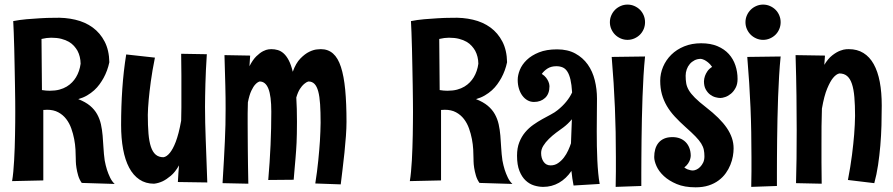

<svg xmlns="http://www.w3.org/2000/svg" viewBox="-20 -781 3855 829"><path d="M333 8.8Q322.8 -5.4 317.6 -22.9Q312.5 -40.5 310.1 -56.4Q307.6 -72.3 307.4 -84Q307.1 -95.7 307.1 -98.1Q307.1 -113.8 305.9 -135.5Q304.7 -157.2 300.3 -180.4Q295.9 -203.6 287.8 -226.3Q279.8 -249 265.9 -267.1Q252 -285.2 231.7 -296.1Q211.4 -307.1 183.1 -307.1Q179.2 -307.1 175 -306.6Q170.9 -306.2 167 -306.2V-2L32.2 1Q35.2 -16.1 37.4 -39.3Q39.6 -62.5 41 -88.6Q42.5 -114.7 43.5 -143.1Q44.4 -171.4 44.9 -198.7Q45.4 -226.1 45.7 -251.7Q45.9 -277.3 45.9 -297.9Q45.9 -313.5 45.7 -343.8Q45.4 -374 44.7 -411.9Q43.9 -449.7 43.2 -491.5Q42.5 -533.2 41.5 -571.5Q40.5 -609.9 39.3 -641.4Q38.1 -672.9 37.1 -689.9Q64 -695.3 94.7 -698Q125.5 -700.7 151.9 -702.1Q182.6 -704.1 212.9 -704.1Q261.7 -706.1 304.7 -696Q347.7 -686 380.1 -662.4Q412.6 -638.7 431.9 -601.3Q451.2 -564 452.1 -512.2Q444.3 -475.6 427.2 -444.3Q419.9 -431.2 409.9 -417.2Q399.9 -403.3 386.5 -391.1Q373 -378.9 356 -368.9Q338.9 -358.9 317.9 -353Q349.1 -340.8 368.7 -324.5Q388.2 -308.1 399.4 -287.8Q410.6 -267.6 415.8 -244.4Q420.9 -221.2 423.1 -195.6Q425.3 -169.9 426.8 -142.8Q428.2 -115.7 432.1 -87.9Q436 -66.9 441.9 -47.9Q447.3 -31.2 455.3 -14.4Q463.4 2.4 475.1 13.2ZM328.1 -505.9Q327.6 -537.1 314.5 -562Q308.6 -572.3 299.6 -582.5Q290.5 -592.8 277.1 -600.6Q263.7 -608.4 244.9 -613.3Q226.1 -618.2 201.2 -618.2Q182.1 -618.2 159.2 -612.8L161.1 -392.1Q169.9 -390.6 178.7 -389.9Q187.5 -389.2 194.8 -389.2Q218.3 -389.2 236.3 -394Q254.4 -398.9 268.1 -407.2Q281.7 -415.5 291.5 -425.8Q301.3 -436 308.1 -447.3Q323.7 -473.1 328.1 -505.9Z M748 4.9Q749 -14.6 750.2 -32.5Q751.5 -50.3 752.9 -66.9Q736.3 -37.6 717.5 -22Q698.7 -6.3 682.6 1.5Q663.6 10.3 645 12.2Q608.9 12.2 582 -5.9Q555.2 -23.9 537.6 -57.1Q520 -90.3 511.5 -137Q502.9 -183.6 502.9 -241.2Q502.9 -321.8 508.1 -397.5Q513.2 -473.1 524.9 -545.9L648.9 -532.2Q637.2 -474.1 631.1 -428.5Q625 -382.8 622.1 -350.6Q618.7 -313 618.2 -285.2Q618.2 -238.8 621.1 -204.3Q624 -169.9 631.6 -147.2Q639.2 -124.5 652.3 -113.3Q665.5 -102.1 686 -102.1Q700.2 -104.5 713.9 -121.6Q719.7 -128.9 726.1 -140.4Q732.4 -151.9 738.8 -168.5Q745.1 -185.1 751 -207.5Q756.8 -230 762.2 -259.8Q763.2 -288.6 763.2 -317.1Q763.2 -345.7 763.2 -378.9Q763.2 -414.1 763.2 -455.6Q763.2 -497.1 762.2 -548.8L873 -546.9Q870.6 -509.8 869.1 -478.3Q867.7 -446.8 866.9 -419.2Q866.2 -391.6 865.7 -367.2Q865.2 -342.8 865.2 -319.8Q865.2 -284.7 866 -251Q866.7 -217.3 868.2 -179.4Q869.6 -141.6 871.3 -96.4Q873 -51.3 875 6.8Z M1262.2 -254.9Q1262.2 -225.6 1261.7 -203.9Q1261.2 -182.1 1260.5 -164.3Q1259.8 -146.5 1258.5 -130.6Q1257.3 -114.7 1255.9 -96.9Q1254.4 -79.1 1252.4 -56.9Q1250.5 -34.7 1248 -4.9L1138.2 -3.9Q1145 -82.5 1148.2 -155Q1151.4 -227.5 1151.4 -298.8Q1151.4 -366.7 1138.9 -397.9Q1126.5 -429.2 1101.1 -429.2Q1091.3 -426.3 1082 -416Q1073.7 -407.2 1065.2 -389.2Q1056.6 -371.1 1050.3 -338.9Q1049.3 -314.9 1049.3 -291.7Q1049.3 -268.6 1049.3 -246.1Q1049.3 -219.7 1049.6 -192.4Q1049.8 -165 1050 -133.8Q1050.3 -102.5 1050.8 -66.7Q1051.3 -30.8 1052.2 12.2L940.9 9.8Q944.3 -46.4 946.8 -90.3Q949.2 -134.3 950.9 -171.4Q952.6 -208.5 953.4 -241.7Q954.1 -274.9 954.1 -310.1Q954.1 -333.5 953.9 -358.2Q953.6 -382.8 952.9 -411.1Q952.1 -439.5 951.2 -471.9Q950.2 -504.4 949.2 -543L1060.1 -541L1057.1 -495.1Q1071.3 -522.9 1086.9 -538.1Q1102.5 -553.2 1116.2 -560.1Q1129.9 -566.9 1139.4 -567.9Q1148.9 -568.8 1151.4 -568.8Q1166 -568.8 1179.4 -564.9Q1192.9 -561 1204.8 -550.3Q1216.8 -539.6 1226.8 -520.5Q1236.8 -501.5 1244.1 -471.2Q1257.3 -508.3 1276.9 -528.3Q1296.4 -548.3 1315.2 -557.4Q1334 -566.4 1348.4 -567.6Q1362.8 -568.8 1365.2 -568.8Q1396.5 -568.8 1418 -549.8Q1439.5 -530.8 1452.1 -491.7Q1464.8 -452.6 1470.5 -393.6Q1476.1 -334.5 1476.1 -254.9Q1476.1 -228.5 1473.6 -193.8Q1471.2 -159.2 1467.3 -122.3Q1463.4 -85.4 1459 -49.3Q1454.6 -13.2 1451.2 15.1L1341.3 11.2Q1349.6 -41 1354.2 -88.1Q1358.9 -135.3 1361.3 -171.9Q1363.8 -214.4 1364.3 -251Q1364.3 -297.4 1362.1 -331.1Q1359.9 -364.7 1354 -386.5Q1348.1 -408.2 1337.9 -418.7Q1327.6 -429.2 1312 -429.2Q1301.8 -426.3 1292.5 -418Q1284.2 -411.1 1275.1 -397.2Q1266.1 -383.3 1259.3 -359.9Q1262.2 -314.9 1262.2 -254.9Z M2050.3 8.8Q2040 -5.4 2034.9 -22.9Q2029.8 -40.5 2027.3 -56.4Q2024.9 -72.3 2024.7 -84Q2024.4 -95.7 2024.4 -98.1Q2024.4 -113.8 2023.2 -135.5Q2022 -157.2 2017.6 -180.4Q2013.2 -203.6 2005.1 -226.3Q1997.1 -249 1983.2 -267.1Q1969.2 -285.2 1949 -296.1Q1928.7 -307.1 1900.4 -307.1Q1896.5 -307.1 1892.3 -306.6Q1888.2 -306.2 1884.3 -306.2V-2L1749.5 1Q1752.4 -16.1 1754.6 -39.3Q1756.8 -62.5 1758.3 -88.6Q1759.8 -114.7 1760.7 -143.1Q1761.7 -171.4 1762.2 -198.7Q1762.7 -226.1 1762.9 -251.7Q1763.2 -277.3 1763.2 -297.9Q1763.2 -313.5 1762.9 -343.8Q1762.7 -374 1762 -411.9Q1761.2 -449.7 1760.5 -491.5Q1759.8 -533.2 1758.8 -571.5Q1757.8 -609.9 1756.6 -641.4Q1755.4 -672.9 1754.4 -689.9Q1781.2 -695.3 1812 -698Q1842.8 -700.7 1869.1 -702.1Q1899.9 -704.1 1930.2 -704.1Q1979 -706.1 2022 -696Q2064.9 -686 2097.4 -662.4Q2129.9 -638.7 2149.2 -601.3Q2168.5 -564 2169.4 -512.2Q2161.6 -475.6 2144.5 -444.3Q2137.2 -431.2 2127.2 -417.2Q2117.2 -403.3 2103.8 -391.1Q2090.3 -378.9 2073.2 -368.9Q2056.2 -358.9 2035.2 -353Q2066.4 -340.8 2085.9 -324.5Q2105.5 -308.1 2116.7 -287.8Q2127.9 -267.6 2133.1 -244.4Q2138.2 -221.2 2140.4 -195.6Q2142.6 -169.9 2144 -142.8Q2145.5 -115.7 2149.4 -87.9Q2153.3 -66.9 2159.2 -47.9Q2164.6 -31.2 2172.6 -14.4Q2180.7 2.4 2192.4 13.2ZM2045.4 -505.9Q2044.9 -537.1 2031.7 -562Q2025.9 -572.3 2016.8 -582.5Q2007.8 -592.8 1994.4 -600.6Q1981 -608.4 1962.2 -613.3Q1943.4 -618.2 1918.5 -618.2Q1899.4 -618.2 1876.5 -612.8L1878.4 -392.1Q1887.2 -390.6 1896 -389.9Q1904.8 -389.2 1912.1 -389.2Q1935.5 -389.2 1953.6 -394Q1971.7 -398.9 1985.4 -407.2Q1999 -415.5 2008.8 -425.8Q2018.6 -436 2025.4 -447.3Q2041 -473.1 2045.4 -505.9Z M2456.5 20Q2453.6 4.9 2451.2 -10.7Q2448.7 -26.4 2447.3 -43Q2424.8 -9.8 2393.6 8.1Q2362.3 25.9 2325.2 25.9Q2306.2 25.9 2286.1 19.8Q2266.1 13.7 2249.8 -1.5Q2233.4 -16.6 2222.9 -42.7Q2212.4 -68.8 2212.4 -108.9Q2212.4 -142.1 2222.2 -166.7Q2231.9 -191.4 2247.6 -210Q2263.2 -228.5 2282.7 -242.2Q2302.2 -255.9 2321.5 -266.6Q2340.8 -277.3 2358.4 -286.6Q2376 -295.9 2387.2 -305.2Q2408.7 -322.3 2424.6 -341.6Q2440.4 -360.8 2450.2 -381.8Q2448.2 -415.5 2443.1 -437.3Q2438 -459 2429.7 -471.9Q2421.4 -484.9 2409.4 -490Q2397.5 -495.1 2382.3 -495.1Q2359.9 -495.1 2344.5 -485.4Q2329.1 -475.6 2319.3 -461.9Q2331.5 -454.1 2338.1 -445.3Q2344.7 -436.5 2348.1 -428.2Q2352.1 -418.9 2352.5 -409.2Q2352.5 -376 2333.7 -358.4Q2314.9 -340.8 2285.6 -340.8Q2270.5 -340.8 2257.8 -347.9Q2245.1 -355 2235.6 -367.7Q2226.1 -380.4 2220.7 -397.9Q2215.3 -415.5 2215.3 -436Q2215.3 -456.5 2224.6 -479.5Q2233.9 -502.4 2254.4 -522.2Q2274.9 -542 2307.1 -554.9Q2339.4 -567.9 2385.3 -567.9Q2431.2 -567.9 2463.9 -550Q2496.6 -532.2 2517.6 -502.7Q2538.6 -473.1 2548.1 -434.6Q2557.6 -396 2557.6 -355Q2557.6 -324.2 2557.1 -288.1Q2556.6 -252 2556.6 -213.9Q2556.6 -182.1 2557.1 -150.4Q2557.6 -118.7 2559.1 -89.1Q2560.5 -59.6 2563 -33.4Q2565.4 -7.3 2569.3 13.2ZM2449.2 -266.1Q2432.1 -245.6 2412.6 -231Q2397.9 -220.7 2381.1 -208Q2364.3 -195.3 2349.9 -181.2Q2335.4 -167 2325.9 -151.6Q2316.4 -136.2 2316.4 -120.1Q2316.4 -98.1 2327.1 -82.5Q2337.9 -66.9 2357.4 -66.9Q2375.5 -66.9 2389.6 -76.7Q2403.8 -86.4 2414.8 -100.8Q2425.8 -115.2 2433.3 -131.8Q2440.9 -148.4 2445.3 -162.1Z M2765.1 -685.1Q2765.1 -669.4 2759.3 -655.5Q2753.4 -641.6 2743.2 -631.3Q2732.9 -621.1 2719 -615Q2705.1 -608.9 2689.5 -608.9Q2673.8 -608.9 2659.9 -615Q2646 -621.1 2635.7 -631.3Q2625.5 -641.6 2619.4 -655.5Q2613.3 -669.4 2613.3 -685.1Q2613.3 -700.7 2619.4 -714.6Q2625.5 -728.5 2635.7 -738.8Q2646 -749 2659.9 -755.1Q2673.8 -761.2 2689.5 -761.2Q2705.1 -761.2 2719 -755.1Q2732.9 -749 2743.2 -738.8Q2753.4 -728.5 2759.3 -714.6Q2765.1 -700.7 2765.1 -685.1ZM2765.1 -537.1Q2761.2 -498.5 2758.5 -453.9Q2755.9 -409.2 2754.2 -362.3Q2752.4 -315.4 2751.5 -268.1Q2750.5 -220.7 2750 -177.7Q2749.5 -134.8 2749.3 -97.4Q2749 -60.1 2749 -33.2V22L2638.2 25.9Q2639.2 -7.8 2639.2 -39.6Q2639.2 -71.3 2639.2 -103Q2639.2 -158.2 2638.2 -210.7Q2637.2 -263.2 2635 -315.9Q2632.8 -368.7 2629.4 -422.9Q2626 -477.1 2621.1 -535.2Z M3164.6 -439.9Q3164.6 -417.5 3156.2 -401.9Q3147.9 -386.2 3136.2 -376.5Q3124.5 -366.7 3111.8 -362.3Q3099.1 -357.9 3090.3 -357.9Q3081.5 -357.9 3069.3 -361.1Q3057.1 -364.3 3046.1 -372.6Q3035.2 -380.9 3027.3 -394.8Q3019.5 -408.7 3019.5 -430.2Q3020 -441.9 3023.9 -453.1Q3027.3 -462.9 3034.4 -473.4Q3041.5 -483.9 3054.7 -492.2Q3045.9 -504.9 3037.1 -511.7Q3028.3 -518.6 3021.5 -522Q3013.2 -525.9 3006.3 -526.9Q2991.2 -526.9 2979 -520.8Q2966.8 -514.6 2958.3 -504.6Q2949.7 -494.6 2945.1 -481.4Q2940.4 -468.3 2940.4 -454.1Q2940.4 -436 2942.9 -421.4Q2945.3 -406.7 2954.1 -391.6Q2962.9 -376.5 2980.5 -358.9Q2998 -341.3 3028.3 -317.9Q3058.6 -294.4 3081.1 -272.2Q3103.5 -250 3118.2 -228.5Q3132.8 -207 3140.1 -185.3Q3147.5 -163.6 3147.5 -140.1Q3147.5 -124.5 3144.3 -106.2Q3141.1 -87.9 3133.5 -69.1Q3126 -50.3 3113.5 -33Q3101.1 -15.6 3082.8 -2Q3064.5 11.7 3039.8 19.8Q3015.1 27.8 2983.4 27.8Q2935.5 27.8 2901.9 13.7Q2868.2 -0.5 2846.4 -20.8Q2824.7 -41 2814.7 -63.5Q2804.7 -85.9 2804.7 -103Q2804.7 -121.1 2809.1 -136.7Q2813.5 -152.3 2823 -164.1Q2832.5 -175.8 2847.4 -182.4Q2862.3 -189 2883.3 -189Q2900.9 -189 2915.3 -183.6Q2929.7 -178.2 2940.2 -167.7Q2950.7 -157.2 2956.5 -142.1Q2962.4 -127 2962.4 -107.9Q2961.9 -99.6 2959 -90.8Q2956.5 -83.5 2950.7 -74.7Q2944.8 -65.9 2934.6 -58.1Q2941.4 -52.7 2948 -50Q2954.6 -47.4 2960 -46.4Q2965.8 -44.9 2971.7 -44.9Q2978 -44.9 2986.6 -48.6Q2995.1 -52.2 3002.9 -60.1Q3010.7 -67.9 3016.1 -79.1Q3021.5 -90.3 3021.5 -106Q3021.5 -121.6 3018.8 -134.5Q3016.1 -147.5 3007.6 -161.4Q2999 -175.3 2982.9 -191.9Q2966.8 -208.5 2940.4 -231.9Q2914.1 -255.4 2893.6 -277.6Q2873 -299.8 2859.1 -323.7Q2845.2 -347.7 2837.9 -374Q2830.6 -400.4 2830.6 -432.1Q2830.6 -463.4 2843 -492.7Q2855.5 -522 2878.4 -544.7Q2901.4 -567.4 2934.1 -580.8Q2966.8 -594.2 3007.3 -594.2Q3048.3 -594.2 3078.1 -581.5Q3107.9 -568.8 3127 -547.6Q3146 -526.4 3155.3 -498.5Q3164.6 -470.7 3164.6 -439.9Z M3350.6 -685.1Q3350.6 -669.4 3344.7 -655.5Q3338.9 -641.6 3328.6 -631.3Q3318.4 -621.1 3304.4 -615Q3290.5 -608.9 3274.9 -608.9Q3259.3 -608.9 3245.4 -615Q3231.4 -621.1 3221.2 -631.3Q3210.9 -641.6 3204.8 -655.5Q3198.7 -669.4 3198.7 -685.1Q3198.7 -700.7 3204.8 -714.6Q3210.9 -728.5 3221.2 -738.8Q3231.4 -749 3245.4 -755.1Q3259.3 -761.2 3274.9 -761.2Q3290.5 -761.2 3304.4 -755.1Q3318.4 -749 3328.6 -738.8Q3338.9 -728.5 3344.7 -714.6Q3350.6 -700.7 3350.6 -685.1ZM3350.6 -537.1Q3346.7 -498.5 3344 -453.9Q3341.3 -409.2 3339.6 -362.3Q3337.9 -315.4 3336.9 -268.1Q3335.9 -220.7 3335.4 -177.7Q3335 -134.8 3334.7 -97.4Q3334.5 -60.1 3334.5 -33.2V22L3223.6 25.9Q3224.6 -7.8 3224.6 -39.6Q3224.6 -71.3 3224.6 -103Q3224.6 -158.2 3223.6 -210.7Q3222.7 -263.2 3220.5 -315.9Q3218.3 -368.7 3214.8 -422.9Q3211.4 -477.1 3206.5 -535.2Z M3542 -541 3539.1 -501Q3555.2 -527.8 3573.5 -542Q3591.8 -556.2 3607.4 -562Q3623 -567.9 3633.5 -568.4Q3644 -568.8 3645 -568.8Q3681.2 -568.8 3708 -552.2Q3734.9 -535.6 3752.4 -504.2Q3770 -472.7 3778.6 -427.5Q3787.1 -382.3 3787.1 -325.2Q3787.1 -283.2 3785.9 -239.5Q3784.7 -195.8 3781 -152.6Q3777.3 -109.4 3771.2 -68.4Q3765.1 -27.3 3754.9 9.8L3641.1 -3.9Q3652.3 -62 3658.7 -112.3Q3665 -162.6 3668 -200.2Q3671.4 -244.1 3671.9 -280.8Q3671.9 -327.1 3668.9 -361.6Q3666 -396 3658.4 -418.7Q3650.9 -441.4 3637.7 -452.6Q3624.5 -463.9 3604 -463.9Q3590.3 -460.9 3576.7 -444.3Q3564.9 -430.2 3551.8 -399.2Q3538.6 -368.2 3528.8 -312Q3527.3 -273.9 3527.1 -236.6Q3526.9 -199.2 3526.9 -157.2Q3526.9 -121.6 3526.9 -80.6Q3526.9 -39.6 3527.8 12.2L3417 9.8Q3418.5 -40 3419.2 -95.9Q3419.9 -151.9 3419.9 -220.2Q3419.9 -288.1 3418.9 -367.2Q3418 -446.3 3415 -543Z"/></svg>

Font: Rum Raisin
Style: Regular
Weight: 400
Designer: Astigmatic (AOETI)
Foundry: Astigmatic (AOETI)
Version: Version 1.000